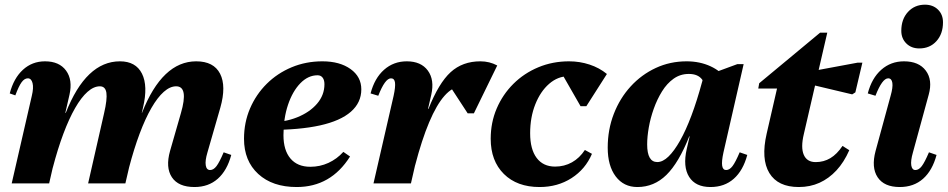

<svg xmlns="http://www.w3.org/2000/svg" viewBox="-20 -768 3969 804"><path d="M794.4 15.2Q727 15.2 699.8 -25.7Q672.6 -66.6 692 -135.6L737.4 -293.6Q770.4 -406.6 717.6 -406.6Q692 -406.6 665.8 -383.4Q639.6 -360.2 614 -315.8Q588.4 -271.4 564.7 -208.2Q541 -145 520.2 -65.6H467L480.8 -295.4H574.6Q659.6 -511.2 801.6 -511.2Q875 -511.2 901.6 -459.3Q928.2 -407.4 902.6 -317L848.6 -129.4Q838.4 -95.4 841.6 -75.7Q844.8 -56 859.8 -56Q874.2 -56 886.6 -72.4Q899 -88.8 916.6 -130.2L948.4 -119.2Q931 -54 891.9 -19.4Q852.8 15.2 794.4 15.2ZM29 0 113.2 -366.6Q121.4 -400.2 116.3 -420.1Q111.2 -440 96.6 -440Q82.4 -440 70.5 -423.7Q58.6 -407.4 44.2 -368.6L20.8 -376.8Q37.4 -440.6 76.1 -475.9Q114.8 -511.2 168.4 -511.2Q228.2 -511.2 256.6 -472.4Q285 -433.6 271 -371.6L185.8 0ZM147.8 -65.6 161.6 -295.4H255.4Q340.4 -511.2 482.2 -511.2Q548.6 -511.2 574.5 -459.7Q600.4 -408.2 578.8 -317L505 0H349L415.8 -293.6Q429.6 -352.8 425.5 -379.7Q421.4 -406.6 398.2 -406.6Q372.6 -406.6 346.4 -383.4Q320.2 -360.2 294.7 -315.8Q269.2 -271.4 245.5 -208.2Q221.8 -145 201 -65.6Z M1222.4 15.2Q1121 15.2 1061.4 -39.5Q1001.8 -94.2 1001.8 -187Q1001.8 -255 1027 -313.8Q1052.2 -372.6 1096.9 -417Q1141.6 -461.4 1201.3 -486.3Q1261 -511.2 1330 -511.2Q1402.8 -511.2 1447.9 -478.9Q1493 -446.6 1493 -393.8Q1493 -338.4 1449.3 -300.1Q1405.6 -261.8 1319.9 -242.8Q1234.2 -223.8 1106.6 -223.8V-255.6Q1171.6 -255.6 1224.2 -276.7Q1276.8 -297.8 1307.7 -333.8Q1338.6 -369.8 1338.6 -415.4Q1338.6 -433 1331 -442.9Q1323.4 -452.8 1309.8 -452.8Q1270.2 -452.8 1237.7 -419.4Q1205.2 -386 1186.1 -329.4Q1167 -272.8 1167 -202Q1167 -138.8 1196.3 -104.2Q1225.6 -69.6 1279.4 -69.6Q1319.8 -69.6 1355.3 -85.9Q1390.8 -102.2 1417.8 -132L1445.8 -112.6Q1365.4 15.2 1222.4 15.2Z M1665.2 -76 1680.4 -312H1774.2Q1817.2 -420.2 1867 -465.7Q1916.8 -511.2 1991.8 -511.2Q2029.8 -511.2 2062.2 -493.8L1964.4 -293.4H1938.4L1853 -424.2H1908.6V-404.6Q1874.8 -404.6 1841.4 -366.9Q1808 -329.2 1777.1 -255.9Q1746.2 -182.6 1718.4 -76ZM1544 0 1628.2 -366.6Q1636.4 -404.2 1634.1 -422.1Q1631.8 -440 1617.2 -440Q1592.4 -440 1564 -367L1531.8 -376.8Q1548.4 -440.6 1588.3 -475.9Q1628.2 -511.2 1683.4 -511.2Q1743.2 -511.2 1771.6 -472.4Q1800 -433.6 1786 -371.6L1700.8 0Z M2239.4 15.2Q2145.2 15.2 2090 -39.5Q2034.8 -94.2 2034.8 -187Q2034.8 -255 2060 -313.8Q2085.2 -372.6 2129.9 -417Q2174.6 -461.4 2234.3 -486.3Q2294 -511.2 2363 -511.2Q2407.4 -511.2 2448.6 -497.7Q2489.8 -484.2 2521.4 -458.2L2435.4 -323.4H2411L2323.2 -476.6H2452.4V-402.4Q2445.8 -416.4 2428.5 -426.8Q2411.2 -437.2 2392.4 -443Q2373.6 -448.8 2360.4 -448.8Q2316 -448.8 2279.5 -417Q2243 -385.2 2221.5 -331Q2200 -276.8 2200 -210Q2200 -142.8 2227.3 -106.6Q2254.6 -70.4 2304.4 -70.4Q2343.2 -70.4 2375.1 -88.3Q2407 -106.2 2429.2 -140L2458.8 -123.8Q2431.4 -59.4 2373.2 -22.1Q2315 15.2 2239.4 15.2Z M2649 15.2Q2591.8 15.2 2558.3 -29.2Q2524.8 -73.6 2524.8 -149.6Q2524.8 -225.4 2550.3 -291.1Q2575.8 -356.8 2620.9 -406.1Q2666 -455.4 2725.9 -483.3Q2785.8 -511.2 2855.4 -511.2Q2910.4 -511.2 2955.5 -490.4Q3000.6 -469.6 3024.4 -432.8L2937.8 -358.4Q2937.8 -410.6 2920.5 -434.5Q2903.2 -458.4 2864.4 -458.4Q2828.8 -458.4 2800.8 -438.5Q2772.8 -418.6 2752.2 -385.3Q2731.6 -352 2717.6 -312.6Q2703.6 -273.2 2696.8 -234.3Q2690 -195.4 2690 -163.2Q2690 -89.4 2732.4 -89.4Q2755.4 -89.4 2779.3 -112.5Q2803.2 -135.6 2827.6 -178.8Q2852 -222 2875.3 -283.9Q2898.6 -345.8 2919.8 -424.2L2975.4 -396.2L2965.2 -197.2H2866.4Q2822.2 -86 2770.5 -35.4Q2718.8 15.2 2649 15.2ZM2955.2 15.2Q2892.4 15.2 2865.7 -27.4Q2839 -70 2855.6 -143.6L2928.6 -461.8H2965.4L3067.4 -499.4H3094L3009.4 -129.4Q3001.2 -91.8 3004.1 -73.9Q3007 -56 3020.6 -56Q3035 -56 3047.4 -72.4Q3059.8 -88.8 3077.4 -130.2L3109.2 -119.2Q3091.8 -54 3052.7 -19.4Q3013.6 15.2 2955.2 15.2Z M3325 15.2Q3237.2 15.2 3201.6 -43.5Q3166 -102.2 3190.4 -208.4L3246.8 -453.8L3277.6 -397.2H3155.2L3159.2 -419.4L3414.2 -631.2H3444.2L3346 -206.4Q3332.6 -150.4 3345.8 -119.8Q3359 -89.2 3395.8 -89.2Q3429.4 -89.2 3457.1 -105.7Q3484.8 -122.2 3508 -157L3536.4 -139Q3514.4 -88.8 3482.7 -54.6Q3451 -20.4 3411.6 -2.6Q3372.2 15.2 3325 15.2ZM3548.6 -372.8 3335 -423.6 3346.4 -463.8 3571.2 -505.6H3591.2L3561.8 -381.2Z M3747.8 15.2Q3682.2 15.2 3655.1 -25.7Q3628 -66.6 3646.4 -135.6L3709.4 -366.6Q3719.6 -402.2 3716.7 -421.1Q3713.8 -440 3699.2 -440Q3674.4 -440 3646 -367L3613.8 -376.8Q3630.4 -440.6 3670.3 -475.9Q3710.2 -511.2 3765.4 -511.2Q3827.8 -511.2 3856.9 -472.1Q3886 -433 3869 -371.6L3802.8 -129.4Q3792.8 -94.6 3796 -75.3Q3799.2 -56 3813.2 -56Q3827.6 -56 3840 -72.4Q3852.4 -88.8 3870 -130.2L3901.8 -119.2Q3884.4 -54 3845.3 -19.4Q3806.2 15.2 3747.8 15.2ZM3829.5 -565.2Q3796.2 -565.2 3775.2 -586.1Q3754.2 -606.9 3754.2 -638.9Q3754.2 -687.6 3782.1 -718Q3810 -748.4 3853.3 -748.4Q3886.8 -748.4 3907.8 -727.8Q3928.8 -707.2 3928.8 -674.5Q3928.8 -626.2 3901.3 -595.7Q3873.8 -565.2 3829.5 -565.2Z"/></svg>

Font: Platypi Light
Style: Italic
Weight: 300
Italic angle: -13°
Designer: David Sargent
Foundry: Bolt Cutter Type
Version: Version 1.200